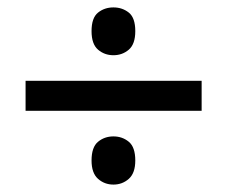

<svg xmlns="http://www.w3.org/2000/svg" viewBox="-20 -611 615 518"><path d="M286 -462Q262 -462 244.5 -477Q227 -492 227 -527Q227 -563 244.5 -577Q262 -591 286 -591Q310 -591 327.5 -577Q345 -563 345 -527Q345 -492 327.5 -477Q310 -462 286 -462ZM49 -312V-393H524V-312ZM286 -113Q262 -113 244.5 -128.5Q227 -144 227 -178Q227 -214 244.5 -228.5Q262 -243 286 -243Q310 -243 327.5 -228.5Q345 -214 345 -178Q345 -144 327.5 -128.5Q310 -113 286 -113Z"/></svg>

Font: Noto Sans Myanmar UI Medium
Style: Regular
Weight: 500
Designer: Monotype Design Team
Foundry: Monotype Imaging Inc.
Version: Version 2.103; ttfautohint (v1.8.4.7-5d5b)